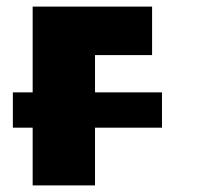

<svg xmlns="http://www.w3.org/2000/svg" viewBox="-20 -562 609 582"><path d="M19 -282H79V-542H441V-395H268V-282H471V-175H268V0H79V-175H19Z"/></svg>

Font: Chess Sans ExtraBold
Style: Regular
Weight: 800
Designer: Wolf Bōese
Foundry: Wolf Bōese
Version: Version 7.223